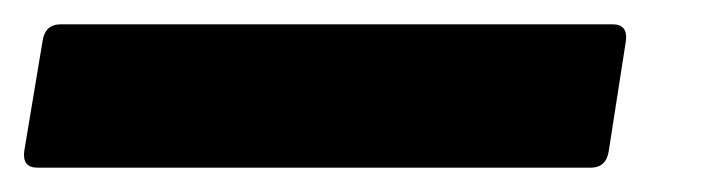

<svg xmlns="http://www.w3.org/2000/svg" viewBox="-60 32 589 158"><path d="M-29 170Q-42 170 -40 156L-25 66Q-23 52 -10 52H444Q457 52 455 66L441 156Q439 170 426 170Z"/></svg>

Font: Sofia Sans Semi Condensed Black
Style: Italic
Weight: 900
Italic angle: -9°
Version: Version 4.100